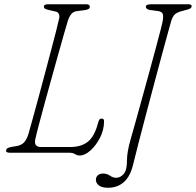

<svg xmlns="http://www.w3.org/2000/svg" viewBox="-20 -720 924 905"><path d="M307.5 0H27.5Q4.5 0 9.5 -13Q10 -23.5 34.5 -27.5L60.5 -32Q82 -36 94.5 -50Q107 -64 114.5 -90Q121.5 -115 133.8 -159.2Q146 -203.5 161 -258.5Q176 -313.5 191.2 -371.2Q206.5 -429 220.5 -481.8Q234.5 -534.5 244.8 -574.8Q255 -615 259 -634Q261.5 -645.5 257.2 -654.5Q253 -663.5 242.5 -665.5L207.5 -673.5Q197.5 -676 192.2 -679Q187 -682 187 -690Q187 -700 208 -700H385.5Q403.5 -700 403.5 -688Q403.5 -681.5 397 -677.5Q390.5 -673.5 380.5 -672.5L342.5 -667.5Q325.5 -665.5 315.8 -653.5Q306 -641.5 299.5 -621Q294.5 -604.5 282.5 -563Q270.5 -521.5 254.8 -465Q239 -408.5 221.8 -346.8Q204.5 -285 189 -227.8Q173.5 -170.5 162 -127Q150.5 -83.5 146.5 -64Q142 -44 149.8 -35.5Q157.5 -27 172.5 -27H311Q362.5 -27 394.2 -52Q426 -77 443 -143.5Q444.5 -150.5 448.2 -155.8Q452 -161 459.5 -161Q470.5 -161 470.5 -149Q470.5 -108.5 451.8 -71.5Q433 -34.5 406.5 -10.8Q380 13 355.5 13Q344 13 333.8 6.5Q323.5 0 307.5 0ZM787 -621Q784.5 -612.5 772.8 -570.2Q761 -528 743.8 -464Q726.5 -400 706.8 -326Q687 -252 667.8 -179Q648.5 -106 632.8 -45.2Q617 15.5 608.5 51.5Q594.5 111.5 564 138.2Q533.5 165 489.5 165Q460 165 446 154Q432 143 432 127Q432 115 440.8 106.5Q449.5 98 466 98Q484 98 498.2 108Q512.5 118 528 118Q547 118 562.8 100.2Q578.5 82.5 578.5 37Q578.5 16.5 582.8 -8.8Q587 -34 598 -71.5Q598.5 -73 606.5 -101.2Q614.5 -129.5 627.2 -175.2Q640 -221 655.2 -276.5Q670.5 -332 686 -388.8Q701.5 -445.5 715 -495.5Q728.5 -545.5 737.2 -580Q746 -614.5 747.5 -625Q751 -647.5 746 -656.8Q741 -666 721 -668.5L687 -673Q667.5 -676 667.5 -688.5Q667.5 -700 693.5 -700H866.5Q883.5 -700 883.5 -691Q883.5 -680 864 -675L836 -667.5Q815 -662 804.5 -652.5Q794 -643 787 -621Z"/></svg>

Font: Fraunces 9pt S100 Thin
Style: Italic
Weight: 100
Italic angle: -16°
Version: Version 1.000; ttfautohint (v1.8.3)